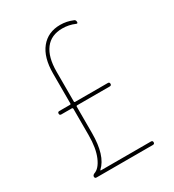

<svg xmlns="http://www.w3.org/2000/svg" viewBox="-179 -843 858 945"><g transform="rotate(-30 250.0 -370.0)"><path d="M89.8 0Q80.1 0 80.1 -9.8Q80.1 -17.6 89.8 -22.5Q120.1 -32.2 140.1 -79.1Q160.2 -126 160.2 -200.2V-349.6Q160.2 -354.5 155.3 -355.5H94.7Q85 -355.5 85 -365.2Q85 -375 94.7 -375H155.3Q160.2 -375 160.2 -379.9V-549.8Q160.2 -641.6 200.2 -690.9Q240.2 -740.2 309.6 -740.2Q346.7 -740.2 380.9 -725.6Q389.6 -722.7 389.6 -710.9Q389.6 -701.2 380.9 -705.1Q347.7 -719.7 309.6 -719.7Q246.1 -719.7 212.9 -675.8Q179.7 -631.8 179.7 -549.8V-379.9Q179.7 -375 184.6 -375H370.1Q379.9 -375 379.9 -365.2Q379.9 -355.5 370.1 -355.5H184.6Q179.7 -355.5 179.7 -349.6V-200.2Q179.7 -73.2 125 -23.4Q124 -22.5 124 -21Q124 -19.5 125 -19.5H410.2Q419.9 -19.5 419.9 -9.8Q419.9 0 410.2 0Z"/></g></svg>

Font: Rounded-X Mgen+ 1m thin
Style: Regular
Weight: 100
Designer: [Source Han Sans]
Ryoko NISHIZUKA  (kana & ideographs); Paul D. Hunt (Latin, Greek & Cyrillic); Wenlong ZHANG  (bopomofo
Version: Version 1.059.20150602